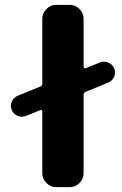

<svg xmlns="http://www.w3.org/2000/svg" viewBox="-20 -770 504 790"><path d="M87 -293Q70 -286 52.5 -293.5Q35 -301 28 -318Q21 -335 28.5 -352Q36 -369 53 -376L146 -414Q154 -417 154 -426V-693Q154 -716 171 -733Q188 -750 211 -750H267Q290 -750 307 -733Q324 -716 324 -693V-495Q324 -492 326.5 -490Q329 -488 332 -489L391 -513Q408 -520 425.5 -512.5Q443 -505 450 -488Q457 -471 449.5 -454Q442 -437 425 -430L332 -392Q324 -389 324 -380V-57Q324 -34 307 -17Q290 0 267 0H211Q188 0 171 -17Q154 -34 154 -57V-312Q154 -315 151.5 -316.5Q149 -318 146 -317Z"/></svg>

Font: Rounded Mplus 1c ExtraBold
Style: Regular
Weight: 800
Version: Version 1.059.20150529